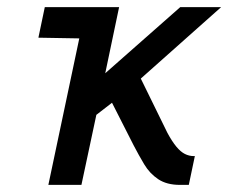

<svg xmlns="http://www.w3.org/2000/svg" viewBox="-20 -520 642 540"><path d="M451 -146 376 -299 602 -500H487L276 -314L315 -500H106L88 -414L203 -412L116 0H209L251 -197L295 -231L356 -111Q370 -84 385.5 -58Q401 -32 425 -16Q449 0 486 0H511L528 -81H525Q512 -81 500 -87Q488 -93 476 -107.5Q464 -122 451 -146Z"/></svg>

Font: Advent Pro SemiBold
Style: Italic
Weight: 600
Italic angle: -12°
Version: Version 3.000